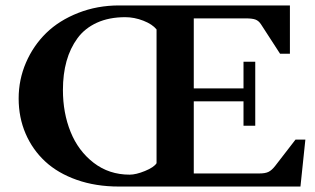

<svg xmlns="http://www.w3.org/2000/svg" viewBox="-20 -683 1153 703"><path d="M415 0Q330.6 0 261.2 -24.4Q191.9 -48.8 145.5 -91.8Q99.1 -134.8 73.7 -193.8Q48.3 -252.9 48.3 -322.3Q48.3 -391.6 75.2 -453.9Q102.1 -516.1 149.4 -562.3Q196.8 -608.4 266.4 -635.7Q335.9 -663.1 416.5 -663.1H1041.5V-486.3H1005.4L935.5 -594.2Q927.2 -606.9 915.5 -611.3Q903.8 -615.7 879.9 -615.7H689.5V-359.4H871.6V-457H914.6V-222.7H871.6V-312H689.5V-47.9H929.7Q951.2 -47.9 963.1 -53.7Q975.1 -59.6 987.3 -75.2L1062 -171.9H1098.1L1080.1 0ZM454.6 -43.5Q478 -43.5 510.7 -56.9Q543.5 -70.3 553.2 -85.4V-575.2Q538.1 -594.2 504.9 -607.2Q471.7 -620.1 438.5 -620.1Q379.4 -620.1 335 -599.9Q290.5 -579.6 263.7 -543Q236.8 -506.3 223.6 -459Q210.4 -411.6 210.4 -353.5Q210.4 -269.5 238.5 -200Q266.6 -130.4 323 -86.9Q379.4 -43.5 454.6 -43.5Z"/></svg>

Font: Elstob 6pt SemiBold
Style: Regular
Weight: 600
Designer: Peter S. Baker
Version: Version 1.015